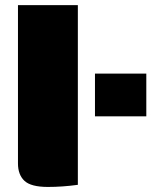

<svg xmlns="http://www.w3.org/2000/svg" viewBox="-20 -720 615 748"><path d="M350 -266.7V-433.3H550V-266.7ZM50 -83.3V-700H283.3V0Q223.3 8.3 166.7 8.3Q100.8 8.3 75.4 -15.4Q50 -39.2 50 -83.3Z"/></svg>

Font: BoonTook
Style: Regular
Weight: 400
Designer: Sungsit Sawaiwan
Foundry: FontUni
Version: Version 3.0